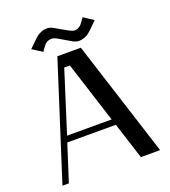

<svg xmlns="http://www.w3.org/2000/svg" viewBox="-171 -1107 1092 1232"><g transform="rotate(-20 375.0 -491.5)"><path d="M341.8 -893.6Q314.5 -910.2 296.9 -910.2Q290 -910.2 283.2 -908.4Q276.4 -906.7 271.7 -905.3Q267.1 -903.8 261.5 -899.2Q255.9 -894.5 253.2 -892.6Q250.5 -890.6 245.1 -883.5Q239.7 -876.5 238.5 -875.2Q237.3 -874 231.7 -865.7Q226.1 -857.4 226.1 -856.9L220.7 -848.6L152.8 -891.6L205.1 -942.4Q217.3 -954.1 226.3 -960.9Q235.4 -967.8 253.9 -975.3Q272.5 -982.9 292.5 -982.9Q302.7 -982.9 312.7 -979.7Q322.8 -976.6 328.6 -973.9Q334.5 -971.2 348.4 -962.6Q362.3 -954.1 368.7 -950.7L411.6 -926.8Q441.9 -909.2 457 -909.2Q464.8 -909.2 471.4 -910.9Q478 -912.6 484.1 -916.5Q490.2 -920.4 494.6 -923.3Q499 -926.3 504.4 -933.1Q509.8 -939.9 512.2 -942.9Q514.6 -945.8 520 -953.6Q525.4 -961.4 526.9 -963.4L532.2 -971.7L599.1 -927.7L547.9 -877Q535.6 -865.7 526.4 -858.4Q517.1 -851.1 498.5 -843.8Q480 -836.4 459.5 -836.4Q449.7 -836.4 439.7 -839.6Q429.7 -842.8 425 -845Q420.4 -847.2 404.8 -856.4Q389.2 -865.7 384.3 -868.7ZM294.9 -791.5H455.1L708.5 0H577.1L497.1 -250H165.5L85.4 0H41.5ZM311.5 -708.5 179.2 -291.5H483.4L350.1 -708.5Z"/></g></svg>

Font: Resagnicto
Style: Bold
Weight: 700
Version: Version 0.9991